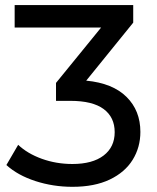

<svg xmlns="http://www.w3.org/2000/svg" viewBox="-20 -720 612 748"><path d="M4.9 -77.1 50.8 -155.8Q86.9 -121.6 143.1 -101.3Q199.2 -81.1 262.2 -81.1Q340.3 -81.1 383.5 -114Q426.8 -147 426.8 -205.1Q426.8 -263.2 383.8 -295.2Q340.8 -327.1 253.9 -327.1H198.2V-397L374 -612.8H37.1V-700.2H499V-631.8L315.9 -405.8Q418.9 -396 472.9 -342.5Q526.9 -289.1 526.9 -206.1Q526.9 -146 496.8 -97.4Q466.8 -48.8 407.5 -20.5Q348.1 7.8 262.2 7.8Q187 7.8 117.9 -14.6Q48.8 -37.1 4.9 -77.1Z"/></svg>

Font: Montserrat Medium
Style: Regular
Weight: 500
Designer: Julieta Ulanovsky
Foundry: Julieta Ulanovsky
Version: Version 7.200